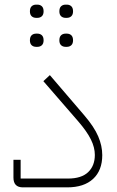

<svg xmlns="http://www.w3.org/2000/svg" viewBox="-20 -808 505 828"><path d="M79 0Q38 0 38 -42V-119H69V-38H273Q331 -38 360 -65.5Q389 -93 389 -140Q389 -172 372 -206.5Q355 -241 317 -285L167 -458L195 -484L344 -310Q386 -261 403.5 -220Q421 -179 421 -139Q421 -73 381.5 -36.5Q342 0 270 0ZM263 -606Q251 -606 243.5 -613Q236 -620 236 -634Q236 -649 243.5 -656Q251 -663 263 -663H268Q280 -663 287.5 -656Q295 -649 295 -634Q295 -620 287.5 -613Q280 -606 268 -606ZM263 -731Q251 -731 243.5 -738Q236 -745 236 -759Q236 -774 243.5 -781Q251 -788 263 -788H268Q280 -788 287.5 -781Q295 -774 295 -759Q295 -745 287.5 -738Q280 -731 268 -731ZM136 -606Q124 -606 116.5 -613Q109 -620 109 -634Q109 -649 116.5 -656Q124 -663 136 -663H141Q153 -663 160.5 -656Q168 -649 168 -634Q168 -620 160.5 -613Q153 -606 141 -606ZM136 -731Q124 -731 116.5 -738Q109 -745 109 -759Q109 -774 116.5 -781Q124 -788 136 -788H141Q153 -788 160.5 -781Q168 -774 168 -759Q168 -745 160.5 -738Q153 -731 141 -731Z"/></svg>

Font: IBM Plex Sans Arabic ExtLt
Style: Regular
Weight: 200
Designer: Mike Abbink, Paul van der Laan, Pieter van Rosmalen, Wael Morcos, Khajak Apelian
Foundry: Bold Monday
Version: Version 1.2